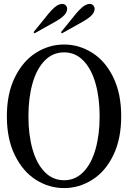

<svg xmlns="http://www.w3.org/2000/svg" viewBox="-20 -943 653 979"><path d="M15 -350Q15 -466 56 -549Q97 -632 163.5 -674Q230 -716 307 -716Q383 -716 450 -674Q517 -632 557.5 -549Q598 -466 598 -350Q598 -234 557.5 -151Q517 -68 450 -26Q383 16 307 16Q230 16 163.5 -26Q97 -68 56 -151Q15 -234 15 -350ZM488 -350Q488 -444 467 -518Q446 -592 405 -634Q364 -676 307 -676Q249 -676 208 -634Q167 -592 146 -518.5Q125 -445 125 -350Q125 -255 146 -181.5Q167 -108 208 -66Q249 -24 307 -24Q364 -24 405 -66Q446 -108 467 -182Q488 -256 488 -350ZM291 -779 368 -874Q401 -913 423.5 -920.5Q446 -928 457 -914Q468 -900 457.5 -879Q447 -858 403 -833L296 -773ZM151 -779 228 -874Q260 -913 283 -920.5Q306 -928 317 -914Q328 -900 317.5 -879Q307 -858 263 -833L156 -773Z"/></svg>

Font: RL Madena Variable
Style: Regular
Weight: 400
Designer: I Kadek Wantara Putra
Foundry: Roughlines ID
Version: Version 1.000;Glyphs 3.1.2 (3151)